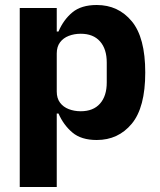

<svg xmlns="http://www.w3.org/2000/svg" viewBox="-20 -548 640 768"><path d="M59 -516H207V-422H214Q234 -469 269.5 -498.5Q305 -528 367 -528Q453 -528 507 -463Q561 -398 561 -258Q561 -118 507 -53Q453 12 367 12Q305 12 269.5 -18Q234 -48 214 -94H207V200H59ZM303 -103Q353 -103 380 -133.5Q407 -164 407 -218V-298Q407 -352 380 -382.5Q353 -413 303 -413Q277 -413 255 -404.5Q233 -396 220 -378.5Q207 -361 207 -334V-182Q207 -155 220 -137.5Q233 -120 255 -111.5Q277 -103 303 -103Z"/></svg>

Font: Lilex
Style: Regular
Weight: 400
Monospace: yes
Designer: Mike Abbink, Paul van der Laan, Pieter van Rosmalen, Mikhael Khrustik
Foundry: Mikhael Khrustik
Version: Version 2.510